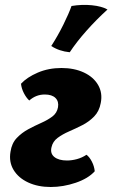

<svg xmlns="http://www.w3.org/2000/svg" viewBox="-20 -739 464 768"><path d="M183 9Q132 9 93 -9Q54 -27 34.5 -59Q15 -91 22 -132Q27 -166 47 -187Q67 -208 93 -222Q119 -236 145 -247.5Q171 -259 189.5 -273Q208 -287 212 -310Q216 -333 202 -347Q188 -361 159 -361Q124 -361 97 -337Q85 -348 75.5 -366.5Q66 -385 64 -404Q88 -430 131 -448.5Q174 -467 226 -467Q277 -467 315.5 -449Q354 -431 372.5 -399Q391 -367 383 -327Q377 -294 356.5 -273Q336 -252 309.5 -238.5Q283 -225 256.5 -213.5Q230 -202 210.5 -187.5Q191 -173 186 -150Q180 -125 197.5 -111Q215 -97 248 -97Q267 -97 287.5 -102.5Q308 -108 326 -120Q338 -111 347.5 -92.5Q357 -74 359 -54Q333 -25 283 -8Q233 9 183 9ZM266 -715Q308 -722 347.5 -718Q387 -714 410 -701Q365 -660 325.5 -615.5Q286 -571 259 -530Q217 -534 185 -555Q211 -595 233.5 -640.5Q256 -686 266 -715Z"/></svg>

Font: Vollkorn ExtraBold
Style: Italic
Weight: 800
Italic angle: -11°
Designer: Friedrich Althausen
Foundry: Friedrich Althausen
Version: Version 5.000; ttfautohint (v1.8.3)